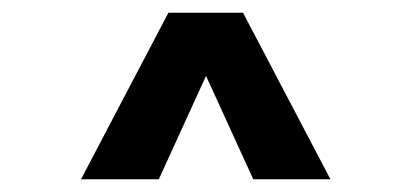

<svg xmlns="http://www.w3.org/2000/svg" viewBox="-20 -432 646 301"><path d="M377 -151 303 -313 229 -151H107L244 -412H361L498 -151Z"/></svg>

Font: MartelSansBold
Style: Bold
Weight: 700
Designer: Dan Reynolds and Mathieu Réguer
Foundry: Dan Reynolds and Mathieu Réguer
Version: Version 1.002; ttfautohint (v1.1) -l 5 -r 5 -G 72 -x 0 -D la